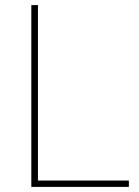

<svg xmlns="http://www.w3.org/2000/svg" viewBox="-20 -734 546 754"><path d="M103 0V-714H129V-25H486V0Z"/></svg>

Font: Noto Sans Bengali UI Thin
Style: Regular
Weight: 100
Designer: Jelle Bosma - Monotype Design Team
Foundry: Monotype Imaging Inc.
Version: Version 2.003; ttfautohint (v1.8.4.7-5d5b)